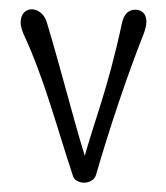

<svg xmlns="http://www.w3.org/2000/svg" viewBox="-20 -391 356 413"><path d="M186.5 -14.6C214.4 -111.3 252.9 -227.1 289.1 -318.4C292.5 -327.1 294.9 -337.4 294.9 -344.2C294.9 -362.3 284.2 -370.1 271 -370.1C255.9 -370.1 246.6 -359.9 242.7 -342.8C210.4 -192.4 182.6 -132.3 156.7 -35.6H169.4C151.9 -81.1 113.3 -235.4 80.6 -343.3C74.7 -362.8 59.6 -371.1 48.3 -371.1C35.2 -371.1 24.4 -360.8 24.4 -342.8C24.4 -335.4 26.9 -326.7 30.8 -317.4C75.2 -222.2 101.6 -119.1 137.2 -11.7C140.1 -2 152.8 2 161.1 2C171.9 2 183.6 -4.4 186.5 -14.6Z"/></svg>

Font: Pompiere 
Style: Regular
Weight: 400
Designer: Karolina Lach
Foundry: Sorkin Type Co.
Version: Version 1.001